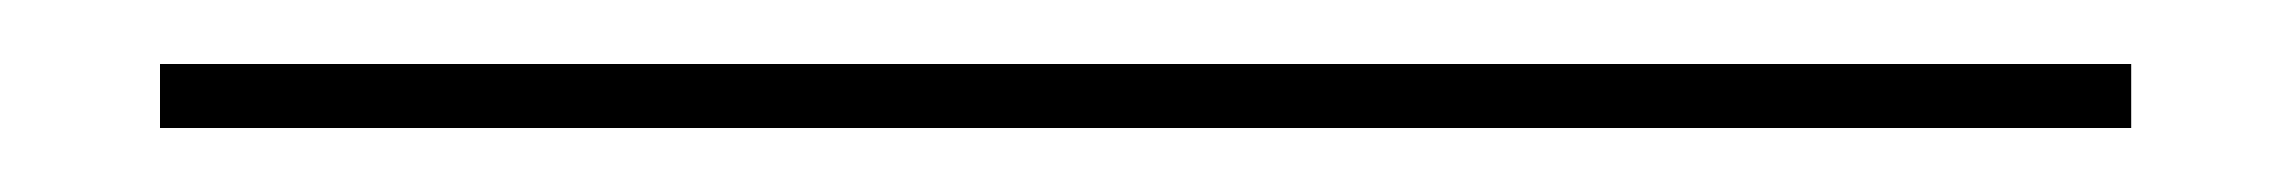

<svg xmlns="http://www.w3.org/2000/svg" viewBox="-20 20 716 60"><path d="M30 60V40H646V60Z"/></svg>

Font: Big Shoulders Text
Style: Bold
Weight: 700
Designer: Patric King
Foundry: XO Type Co
Version: Version 1.000; ttfautohint (v1.8.2)